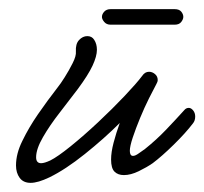

<svg xmlns="http://www.w3.org/2000/svg" viewBox="-20 -398 447 420"><path d="M47 2Q31 2 23 -9Q15 -20 15 -36Q15 -62 29 -90Q43 -119 63 -148Q83 -177 107 -208Q112 -214 121.5 -229Q131 -244 139 -260Q147 -276 146 -285Q145 -302 153 -310.5Q161 -319 171 -319Q181 -319 186 -311Q192 -302 192 -289Q192 -275 182.5 -254.5Q173 -234 150 -203Q132 -179 110.5 -151.5Q89 -124 74 -98Q59 -72 59 -54Q59 -41 70 -41Q77 -41 90 -47Q106 -55 134.5 -78Q163 -101 194.5 -130.5Q226 -160 252.5 -188Q279 -216 291 -232Q297 -241 306 -241Q313 -241 319 -236Q325 -231 325 -223Q325 -219 322 -214Q316 -203 306 -183Q296 -163 286.5 -140Q277 -117 270.5 -97.5Q264 -78 264 -68Q264 -57 271 -57Q276 -57 283.5 -62.5Q291 -68 297 -72Q322 -92 343.5 -114.5Q365 -137 383 -157Q387 -162 393 -162Q398 -162 402.5 -156.5Q407 -151 407 -143Q407 -134 402 -128Q386 -107 360 -81.5Q334 -56 314 -41Q301 -32 283.5 -23.5Q266 -15 251 -15Q238 -15 230.5 -22.5Q223 -30 223 -49Q223 -65 228.5 -86Q234 -107 242 -129Q208 -95 165.5 -61Q123 -27 88 -10Q63 2 47 2ZM222 -344Q213 -344 208 -350Q203 -356 203 -361Q203 -367 208 -372.5Q213 -378 222 -378H362Q372 -378 376.5 -372.5Q381 -367 381 -361Q381 -356 376.5 -350Q372 -344 362 -344Z"/></svg>

Font: Meow Script
Style: Regular
Weight: 400
Designer: Robert E. Leuschke
Foundry: Robert E. Leuschke
Version: Version 1.010; ttfautohint (v1.8.3)